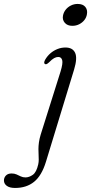

<svg xmlns="http://www.w3.org/2000/svg" viewBox="-136 -703 462 974"><path d="M240 -350.5 97 118Q75.5 188 37 219.2Q-1.5 250.5 -59.5 250.5Q-87 250.5 -101.5 239.8Q-116 229 -116 212.5Q-116 198 -106 187.5Q-96 177 -77 177Q-63 177 -52.2 181.8Q-41.5 186.5 -30.8 191.8Q-20 197 -6.5 197Q11.5 197 30.2 184Q49 171 58 130.5Q60.5 119 60.5 107.2Q60.5 95.5 59.8 82Q59 68.5 59 53Q59 37.5 61.5 19.2Q64 1 70.5 -20.5L171 -339.5Q184 -382 179.5 -398Q175 -414 159.5 -414Q149.5 -414 138.8 -408.2Q128 -402.5 113 -387Q106 -380.5 101.2 -378.2Q96.5 -376 92.5 -378Q88 -380 88.2 -385.8Q88.5 -391.5 93 -400Q104 -419 120 -432.8Q136 -446.5 155.5 -454.2Q175 -462 196 -462Q232.5 -462 245 -435.2Q257.5 -408.5 240 -350.5ZM231 -572Q206 -572 192.8 -587.2Q179.5 -602.5 183.5 -623.5Q186.5 -640 197 -653.5Q207.5 -667 223.5 -675Q239.5 -683 258 -683Q284.5 -683 296.8 -668Q309 -653 305 -631Q302.5 -614.5 292 -601.2Q281.5 -588 265.8 -580Q250 -572 231 -572Z"/></svg>

Font: Fraunces Light
Style: Italic
Weight: 300
Italic angle: -16°
Version: Version 1.000;[b76b70a41]